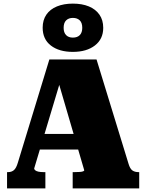

<svg xmlns="http://www.w3.org/2000/svg" viewBox="-20 -1042 809 1062"><path d="M171 -301H438L442 -215H169ZM288 -640 319 -610 169 -110Q169 -105 175 -100Q181 -95 192.5 -92.5Q204 -90 221 -90H231V0H19V-90H25Q44 -90 57 -101Q70 -112 79 -143L253 -713H514L691 -136Q699 -109 712 -99.5Q725 -90 746 -90H750V0H382V-90H394Q411 -90 422.5 -91Q434 -92 440 -94.5Q446 -97 446 -100ZM332 -888Q332 -862 345.5 -848Q359 -834 383 -834Q408 -834 421.5 -848Q435 -862 435 -888Q435 -916 421 -929.5Q407 -943 383 -943Q360 -943 346 -929.5Q332 -916 332 -888ZM551 -888Q551 -826 505 -790.5Q459 -755 383 -755Q307 -755 261.5 -790Q216 -825 216 -889Q216 -931 236.5 -961Q257 -991 295 -1006.5Q333 -1022 383 -1022Q434 -1022 471.5 -1006.5Q509 -991 530 -961Q551 -931 551 -888Z"/></svg>

Font: Roboto Serif Black
Style: Regular
Weight: 900
Designer: Greg Gazdowicz
Foundry: Commercial Type
Version: Version 1.008